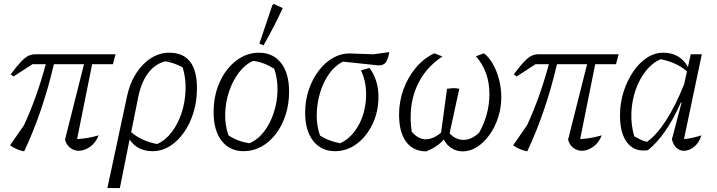

<svg xmlns="http://www.w3.org/2000/svg" viewBox="-20 -755 3617 969"><path d="M102 9Q59 0 31 -22L101 -123Q166 -263 211 -431H144L48 -369L34 -380Q67 -424 88 -445.5Q109 -467 125 -474Q141 -481 157 -481H563L550 -431H445L369 -53Q424 -56 478 -72Q463 -34 434.5 -14Q406 6 378 6Q355 6 335.5 -8Q316 -22 308 -50L404 -431H252Q225 -315 187.5 -204Q150 -93 102 9Z M522 194 622 -273Q636 -337 667.5 -385.5Q699 -434 742 -461.5Q785 -489 834 -489Q974 -489 974 -310Q974 -244 956.5 -187Q939 -130 908 -86Q877 -42 836.5 -17Q796 8 750 8Q673 8 634 -51L585 194ZM678 -267 642 -88Q694 -43 773 -28Q815 -47 846.5 -88Q878 -129 896 -183.5Q914 -238 916.5 -298Q919 -358 902 -415Q881 -426 859.5 -434Q838 -442 814 -445L846 -450Q782 -447 739 -400Q696 -353 678 -267Z M1210 8Q1139 8 1098.5 -44.5Q1058 -97 1058 -188Q1058 -272 1088.5 -340Q1119 -408 1171.5 -448.5Q1224 -489 1287 -489Q1358 -489 1398.5 -437Q1439 -385 1439 -293Q1439 -230 1421.5 -175.5Q1404 -121 1372.5 -79.5Q1341 -38 1299.5 -15Q1258 8 1210 8ZM1238 -32Q1280 -49 1311.5 -89.5Q1343 -130 1361 -184Q1379 -238 1380.5 -296.5Q1382 -355 1364 -408Q1314 -440 1258 -448Q1217 -430 1185.5 -388.5Q1154 -347 1136 -293Q1118 -239 1116.5 -181Q1115 -123 1133 -72Q1179 -41 1238 -32ZM1310 -526 1289 -535 1355 -730 1362 -735 1407 -714Q1387 -671 1363 -624Q1339 -577 1310 -526Z M1671 8Q1601 8 1560.5 -44Q1520 -96 1520 -186Q1520 -248 1538.5 -302.5Q1557 -357 1589 -399Q1621 -441 1663 -464Q1705 -487 1752 -485L1863 -481L1945 -492Q1937 -450 1925 -437.5Q1913 -425 1893 -425Q1888 -425 1882.5 -425.5Q1877 -426 1870 -427L1711 -444Q1672 -425 1642.5 -384.5Q1613 -344 1596.5 -290.5Q1580 -237 1578.5 -180Q1577 -123 1595 -71Q1637 -43 1697 -32Q1740 -52 1770.5 -93Q1801 -134 1815.5 -186.5Q1830 -239 1827.5 -295Q1825 -351 1802 -400L1845 -412Q1866 -384 1878 -347.5Q1890 -311 1890 -266Q1890 -191 1860 -128.5Q1830 -66 1780.5 -29Q1731 8 1671 8Z M2132 9Q2066 9 2030 -39Q1994 -87 1994 -177Q1994 -243 2016.5 -304.5Q2039 -366 2079 -413.5Q2119 -461 2172 -486L2213 -470Q2121 -410 2080.5 -311.5Q2040 -213 2058 -90Q2091 -52 2129 -52Q2165 -52 2206 -85L2236 -307Q2250 -309 2264 -310Q2278 -311 2298 -307L2249 -82Q2280 -49 2319 -49Q2359 -49 2398 -85Q2450 -178 2450 -280Q2450 -394 2382 -471L2422 -486Q2447 -468 2467 -433Q2487 -398 2498.5 -354Q2510 -310 2510 -265Q2510 -211 2494 -162Q2478 -113 2450.5 -74.5Q2423 -36 2388 -13.5Q2353 9 2315 9Q2284 9 2258.5 -7.5Q2233 -24 2220 -51Q2188 -14 2132 9Z M2641 9Q2598 0 2570 -22L2640 -123Q2705 -263 2750 -431H2683L2587 -369L2573 -380Q2606 -424 2627 -445.5Q2648 -467 2664 -474Q2680 -481 2696 -481H3102L3089 -431H2984L2908 -53Q2963 -56 3017 -72Q3002 -34 2973.5 -14Q2945 6 2917 6Q2894 6 2874.5 -8Q2855 -22 2847 -50L2943 -431H2791Q2764 -315 2726.5 -204Q2689 -93 2641 9Z M3250 3Q3184 13 3146.5 -33.5Q3109 -80 3109 -172Q3109 -235 3127 -291.5Q3145 -348 3175.5 -393Q3206 -438 3245 -463.5Q3284 -489 3327 -489Q3412 -489 3452 -417L3466 -481H3522L3432 -53Q3455 -55 3476.5 -60Q3498 -65 3520 -72Q3508 -34 3483 -14Q3458 6 3432 6Q3411 6 3394.5 -8.5Q3378 -23 3371 -52L3420 -238L3417 -239Q3378 -152 3337 -93Q3296 -34 3250 3ZM3181 -67Q3197 -58 3212.5 -50.5Q3228 -43 3245 -39Q3344 -110 3433 -330L3447 -395Q3394 -441 3314 -456Q3272 -438 3239.5 -397Q3207 -356 3188 -301.5Q3169 -247 3166.5 -186Q3164 -125 3181 -67Z"/></svg>

Font: Piazzolla Light
Style: Italic
Weight: 300
Italic angle: -11.3°
Designer: Juan Pablo del Peral
Foundry: Huerta Tipografica
Version: Version 1.330